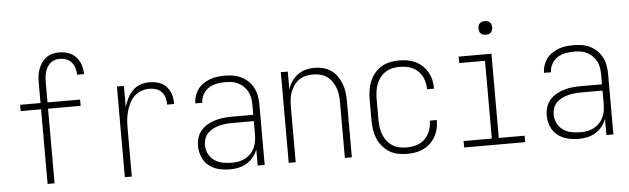

<svg xmlns="http://www.w3.org/2000/svg" viewBox="-48 -916 3595 1097"><g transform="rotate(-5 1750.0 -367.5)"><path d="M186 0V-428H69V-464H186V-579Q186 -599 188 -618.5Q190 -638 197 -657Q204 -676 215 -692.5Q226 -709 242 -721Q258 -733 277.5 -738Q297 -743 317 -743Q344 -743 369.5 -734Q395 -725 413 -705.5Q431 -686 439.5 -660.5Q448 -635 448 -608V-607H408V-608Q408 -627 402.5 -645.5Q397 -664 384.5 -678.5Q372 -693 354 -699.5Q336 -706 317 -706Q302 -706 288 -701.5Q274 -697 263 -687.5Q252 -678 244.5 -665Q237 -652 233 -637.5Q229 -623 227.5 -608.5Q226 -594 226 -579V-464H413V-428H226V0Z M629 0V-520H669V-398Q676 -423 688 -447Q700 -471 718 -490Q736 -509 761 -518.5Q786 -528 813 -528Q831 -528 849 -525Q867 -522 883.5 -514Q900 -506 912.5 -492.5Q925 -479 933 -462.5Q941 -446 943.5 -428Q946 -410 946 -392H906Q906 -411 901 -430.5Q896 -450 883 -464.5Q870 -479 851 -485Q832 -491 813 -491Q788 -491 765 -482.5Q742 -474 724.5 -457Q707 -440 696.5 -417.5Q686 -395 679.5 -371.5Q673 -348 671 -324Q669 -300 669 -276V0Z M1233 8Q1201 8 1169 0.5Q1137 -7 1111.5 -27Q1086 -47 1073.5 -77.5Q1061 -108 1061 -140Q1061 -164 1068 -187.5Q1075 -211 1091 -229.5Q1107 -248 1128 -260Q1149 -272 1172.5 -279Q1196 -286 1220 -288.5Q1244 -291 1268 -291H1391V-348Q1391 -367 1388 -386Q1385 -405 1376 -422.5Q1367 -440 1353.5 -453.5Q1340 -467 1323 -476Q1306 -485 1287 -488Q1268 -491 1249 -491Q1224 -491 1199 -486.5Q1174 -482 1153 -468.5Q1132 -455 1119.5 -432.5Q1107 -410 1107 -385H1067Q1067 -407 1074 -428Q1081 -449 1093.5 -466Q1106 -483 1124.5 -495.5Q1143 -508 1163.5 -515.5Q1184 -523 1205.5 -525.5Q1227 -528 1249 -528Q1273 -528 1297 -524Q1321 -520 1343 -509Q1365 -498 1382.5 -481Q1400 -464 1411 -442.5Q1422 -421 1426.5 -396.5Q1431 -372 1431 -348V0H1391V-92Q1382 -69 1366 -49Q1350 -29 1328.5 -16Q1307 -3 1282.5 2.5Q1258 8 1233 8ZM1245 -29Q1265 -29 1285 -32.5Q1305 -36 1322.5 -45.5Q1340 -55 1354 -69.5Q1368 -84 1376.5 -102.5Q1385 -121 1388 -140.5Q1391 -160 1391 -180V-255H1268Q1249 -255 1230 -253Q1211 -251 1193 -246.5Q1175 -242 1158 -233.5Q1141 -225 1127.5 -212Q1114 -199 1107.5 -180.5Q1101 -162 1101 -143Q1101 -117 1112.5 -93Q1124 -69 1145.5 -54Q1167 -39 1193 -34Q1219 -29 1245 -29Z M1569 0V-520H1609V-418Q1617 -442 1631.5 -463.5Q1646 -485 1666.5 -500Q1687 -515 1712 -521.5Q1737 -528 1763 -528Q1788 -528 1813 -521.5Q1838 -515 1858.5 -500.5Q1879 -486 1893.5 -464.5Q1908 -443 1916.5 -419.5Q1925 -396 1928 -370.5Q1931 -345 1931 -320V0H1891V-320Q1891 -341 1888.5 -362Q1886 -383 1878.5 -402.5Q1871 -422 1859 -439.5Q1847 -457 1829.5 -469Q1812 -481 1791.5 -486Q1771 -491 1750 -491Q1729 -491 1708.5 -486Q1688 -481 1670.5 -469Q1653 -457 1641 -439.5Q1629 -422 1621.5 -402.5Q1614 -383 1611.5 -362Q1609 -341 1609 -320V0Z M2247 8Q2221 8 2194.5 2.5Q2168 -3 2145.5 -17Q2123 -31 2106 -51.5Q2089 -72 2079 -96.5Q2069 -121 2065 -147.5Q2061 -174 2061 -200V-320Q2061 -346 2065 -372.5Q2069 -399 2079 -423.5Q2089 -448 2106 -468.5Q2123 -489 2145.5 -503Q2168 -517 2194.5 -522.5Q2221 -528 2247 -528Q2271 -528 2295 -524Q2319 -520 2341 -509.5Q2363 -499 2380.5 -482.5Q2398 -466 2410 -445Q2422 -424 2427.5 -400.5Q2433 -377 2433 -352V-350H2393V-352Q2393 -380 2383 -407.5Q2373 -435 2352.5 -455Q2332 -475 2304 -483Q2276 -491 2247 -491Q2226 -491 2205 -486.5Q2184 -482 2166 -470Q2148 -458 2135 -441Q2122 -424 2114.5 -404Q2107 -384 2104 -362.5Q2101 -341 2101 -320V-200Q2101 -179 2104 -157.5Q2107 -136 2114.5 -116Q2122 -96 2135 -79Q2148 -62 2166 -50Q2184 -38 2205 -33.5Q2226 -29 2247 -29Q2276 -29 2304 -37Q2332 -45 2352.5 -65Q2373 -85 2383 -112.5Q2393 -140 2393 -168V-170H2433V-168Q2433 -143 2427.5 -119.5Q2422 -96 2410 -75Q2398 -54 2380.5 -37.5Q2363 -21 2341 -10.5Q2319 0 2295 4Q2271 8 2247 8Z M2575 0V-37H2737V-483H2589V-520H2777V-37H2925V0ZM2755 -631Q2747 -631 2739.5 -633Q2732 -635 2726 -641Q2720 -647 2718 -654.5Q2716 -662 2716 -670Q2716 -678 2718 -685.5Q2720 -693 2726 -699Q2732 -705 2739.5 -707Q2747 -709 2755 -709Q2763 -709 2770.5 -707Q2778 -705 2784 -699Q2790 -693 2792 -685.5Q2794 -678 2794 -670Q2794 -662 2792 -654.5Q2790 -647 2784 -641Q2778 -635 2770.5 -633Q2763 -631 2755 -631Z M3233 8Q3201 8 3169 0.5Q3137 -7 3111.5 -27Q3086 -47 3073.5 -77.5Q3061 -108 3061 -140Q3061 -164 3068 -187.5Q3075 -211 3091 -229.5Q3107 -248 3128 -260Q3149 -272 3172.5 -279Q3196 -286 3220 -288.5Q3244 -291 3268 -291H3391V-348Q3391 -367 3388 -386Q3385 -405 3376 -422.5Q3367 -440 3353.5 -453.5Q3340 -467 3323 -476Q3306 -485 3287 -488Q3268 -491 3249 -491Q3224 -491 3199 -486.5Q3174 -482 3153 -468.5Q3132 -455 3119.5 -432.5Q3107 -410 3107 -385H3067Q3067 -407 3074 -428Q3081 -449 3093.5 -466Q3106 -483 3124.5 -495.5Q3143 -508 3163.5 -515.5Q3184 -523 3205.5 -525.5Q3227 -528 3249 -528Q3273 -528 3297 -524Q3321 -520 3343 -509Q3365 -498 3382.5 -481Q3400 -464 3411 -442.5Q3422 -421 3426.5 -396.5Q3431 -372 3431 -348V0H3391V-92Q3382 -69 3366 -49Q3350 -29 3328.5 -16Q3307 -3 3282.5 2.5Q3258 8 3233 8ZM3245 -29Q3265 -29 3285 -32.5Q3305 -36 3322.5 -45.5Q3340 -55 3354 -69.5Q3368 -84 3376.5 -102.5Q3385 -121 3388 -140.5Q3391 -160 3391 -180V-255H3268Q3249 -255 3230 -253Q3211 -251 3193 -246.5Q3175 -242 3158 -233.5Q3141 -225 3127.5 -212Q3114 -199 3107.5 -180.5Q3101 -162 3101 -143Q3101 -117 3112.5 -93Q3124 -69 3145.5 -54Q3167 -39 3193 -34Q3219 -29 3245 -29Z"/></g></svg>

Font: Iosevka Extralight
Style: Regular
Weight: 200
Monospace: yes
Designer: Belleve Invis
Foundry: Belleve Invis
Version: Version 32.0.1; ttfautohint (v1.8.4)